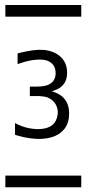

<svg xmlns="http://www.w3.org/2000/svg" viewBox="-20 -725 353 788"><path d="M2.4 -704.6Q2.4 -704.6 8.3 -704.6H23.4H80.1H241.7H291H306.2Q306.2 -704.6 313 -704.6Q313.5 -704.1 313.5 -702.1V-693.8V-666V-659.2Q313.5 -659.2 313.5 -656.7Q313.5 -656.7 308.1 -656.7H293.9H237.8H75.2H24.9H9.8Q9.8 -656.7 2.9 -656.7Q2 -657.2 2 -659.2V-667V-695.3V-702.1Q2 -704.1 2.4 -704.6ZM52.2 -505.9Q55.2 -506.3 60.1 -507.6Q64.9 -508.8 65.9 -509.3Q82.5 -513.2 90.8 -514.6Q143.6 -525.4 178.7 -517.1Q214.8 -508.8 235.4 -484.9Q255.4 -461.9 255.4 -426.3Q255.4 -400.4 243.7 -382.8Q232.9 -366.7 212.4 -357.4Q208.5 -355.5 199.7 -352.5Q193.8 -351.1 192.9 -350.1Q194.3 -349.6 202.6 -347.2Q213.9 -342.8 220.7 -338.9Q235.8 -330.6 245.6 -317.9Q263.7 -294.9 263.7 -259.8Q263.7 -222.2 246.1 -198.2Q240.7 -190.9 231 -182.1Q208.5 -163.1 171.9 -157.2Q131.3 -150.9 79.6 -161.6Q64 -165 54.2 -168Q44.9 -171.4 41.5 -171.9V-219.7Q42 -219.7 53.7 -213.9Q66.4 -208 77.1 -204.6Q101.1 -196.8 128.4 -195.3Q161.1 -193.8 183.6 -204.6Q206.1 -215.8 213.9 -242.2Q221.7 -268.6 211.4 -291Q204.6 -306.6 190.4 -316.4Q183.1 -321.8 175.3 -325Q167.5 -328.1 156.2 -329.3Q145 -330.6 139.4 -330.8Q133.8 -331.1 119.6 -330.8Q105.5 -330.6 102.5 -330.6V-369.6H131.8Q168.9 -369.6 186 -381.3Q195.8 -387.7 201.2 -396.5Q209 -409.7 208.3 -427.5Q207.5 -445.3 198.7 -458Q191.9 -467.8 177.2 -474.6Q164.6 -480.5 142.6 -480.5Q113.8 -480.5 79.6 -470.7Q75.7 -469.7 62.5 -465.3Q61.5 -464.8 57.9 -463.6Q54.2 -462.4 52.2 -461.9ZM2.4 -4.4H8.3H23.4H80.1H241.7H291H306.2H313Q313.5 -3.9 313.5 -2V5.9V34.2V41V43.5H308.1H293.9H237.8H75.2H24.9H9.8H2.9Q2 43 2 41V33.2V4.9V-2Q2 -3.9 2.4 -4.4Z"/></svg>

Font: ERD_A
Style: Medium
Weight: 500
Version: Version 001.000